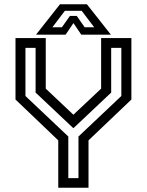

<svg xmlns="http://www.w3.org/2000/svg" viewBox="-20 -878 687 898"><path d="M252.5 0V-221.5L52.5 -412.5V-700H194V-463.5L328 -337H318.5L453 -463.5V-700H594.5V-412.5L394 -221.5V0ZM299.5 -45H347V-239.5L547.5 -429V-654H500V-445L324.5 -279.5H322L146.5 -445V-654H99V-429L299.5 -239.5ZM260.5 -858H386.5L498.5 -716H360L323.5 -770L287 -716H148.5ZM283.5 -827.5 225 -750.5H269.5L307 -803.5H339L376 -750.5H420.5L362 -827.5Z"/></svg>

Font: Tourney Thin Medium
Style: Regular
Weight: 500
Version: Version 1.015